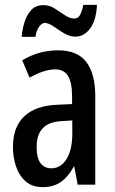

<svg xmlns="http://www.w3.org/2000/svg" viewBox="-20 -756 472 786"><path d="M218 -550Q297 -550 333.5 -502Q370 -454 370 -362V0H298L284 -74H282Q259 -32 229 -11Q199 10 155 10Q112 10 85.5 -13Q59 -36 46 -73.5Q33 -111 33 -154Q33 -236 79 -279.5Q125 -323 211 -327L275 -330V-363Q275 -418 258.5 -445Q242 -472 206 -472Q161 -472 101 -438L71 -509Q138 -550 218 -550ZM231 -260Q130 -255 130 -155Q130 -109 146 -88Q162 -67 190 -67Q229 -67 252.5 -105Q276 -143 276 -210V-263ZM69 -605Q71 -636 80.5 -666Q90 -696 108.5 -715.5Q127 -735 158 -735Q183 -735 204.5 -721Q226 -707 246 -693.5Q266 -680 285 -680Q300 -680 308 -695.5Q316 -711 321 -736H377Q374 -673 349 -639.5Q324 -606 289 -606Q265 -606 242 -620Q219 -634 199 -648Q179 -662 163 -662Q151 -662 140 -646.5Q129 -631 125 -605Z"/></svg>

Font: Noto Sans Sinhala ExtraCondensed Medium
Style: Regular
Weight: 500
Width: 2
Designer: Jelle Bosma - Monotype Design Team
Foundry: Monotype Imaging Inc.
Version: Version 2.006; ttfautohint (v1.8.4.7-5d5b)